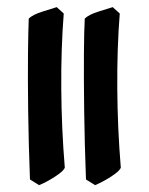

<svg xmlns="http://www.w3.org/2000/svg" viewBox="-20 -508 421 544"><path d="M61.5 -455.6Q73.7 -466.8 99.6 -474.9Q125.5 -482.9 140.6 -487.8L160.6 -469.7Q152.8 -371.1 153.6 -257.8Q154.3 -144.5 163.6 -32.7Q160.6 -25.4 147.2 -15.4Q133.8 -5.4 117.9 3.4Q102.1 12.2 90.8 16.6L64.9 0.5Q61 -101.6 59.8 -194.3Q58.6 -287.1 59.3 -356.2Q60.1 -425.3 61.5 -455.6ZM220.2 -455.6Q232.4 -466.8 258.1 -474.9Q283.7 -482.9 299.3 -487.8L319.3 -469.7Q311.5 -371.1 312.3 -257.8Q313 -144.5 322.3 -32.7Q319.3 -25.4 305.9 -15.4Q292.5 -5.4 276.4 3.4Q260.3 12.2 249.5 16.6L223.6 0.5Q219.7 -101.6 218.5 -194.3Q217.3 -287.1 217.8 -356.2Q218.3 -425.3 220.2 -455.6Z"/></svg>

Font: Namdhinggo SemiBold
Style: Regular
Weight: 600
Designer: Victor Gaultney
Foundry: SIL International
Version: Version 3.001